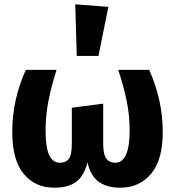

<svg xmlns="http://www.w3.org/2000/svg" viewBox="-20 -856 814 893"><path d="M737 -242Q737 -113 683 -48Q629 17 539 17Q476 17 438 -11.5Q400 -40 387 -101Q371 -38 334.5 -10.5Q298 17 233 17Q143 17 90 -47.5Q37 -112 37 -242Q37 -392 100 -531H243Q218 -452 205 -385Q192 -318 192 -249Q192 -170 209 -134.5Q226 -99 259 -99Q286 -99 300 -117Q314 -135 314 -187V-355L460 -374V-187Q460 -138 474.5 -118.5Q489 -99 516 -99Q583 -99 583 -250Q583 -318 569.5 -385Q556 -452 530 -531H674Q737 -390 737 -242ZM484 -824 438 -596H337L330 -836Z"/></svg>

Font: Fira Sans BGR
Style: Bold
Weight: 700
Designer: bBox Type GmbH & Carrois Corporate GbR & Edenspiekermann AG
Foundry: bBox Type GmbH & Carrois Corporate GbR & Edenspiekermann AG
Version: Version 4.301